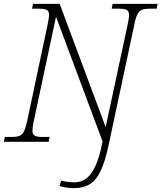

<svg xmlns="http://www.w3.org/2000/svg" viewBox="-34 -734 836 994"><path d="M350 240Q328 240 309.5 237Q291 234 274 229L283 201Q296 205 316 207.5Q336 210 351 210Q385 210 412 190.5Q439 171 460.5 124.5Q482 78 497 -2L256 -647L141 -108Q134 -74 134 -58Q134 -37 146.5 -31Q159 -25 185 -25H223L218 0H-14L-9 -25H27Q52 -25 66.5 -30.5Q81 -36 90 -54Q99 -72 107 -109L212 -604Q215 -621 217.5 -634.5Q220 -648 220 -656Q220 -677 207.5 -683Q195 -689 169 -689H132L137 -714H275L513 -76L626 -603Q634 -639 634 -656Q634 -677 621.5 -683Q609 -689 582 -689H544L549 -714H782L777 -689H740Q716 -689 701.5 -683.5Q687 -678 677.5 -660Q668 -642 661 -605L529 14Q511 100 488 149Q465 198 431.5 219Q398 240 350 240Z"/></svg>

Font: Noto Serif ExtraLight
Style: Italic
Weight: 200
Italic angle: -12°
Designer: Monotype Design Team
Foundry: Monotype Imaging Inc.
Version: Version 2.014; ttfautohint (v1.8.4.7-5d5b)